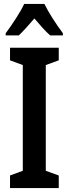

<svg xmlns="http://www.w3.org/2000/svg" viewBox="-20 -957 350 977"><path d="M206 -937H103C85 -897 42 -832 9 -788V-777H76C97 -797 125 -828 155 -863C184 -829 210 -799 235 -777H300V-788C264 -836 228 -892 206 -937ZM279 0V-64L213 -88V-626L279 -650V-714H31V-650L96 -626V-88L31 -64V0Z"/></svg>

Font: Noto Sans Georgian ExtraCondensed SemiBold
Style: Regular
Weight: 600
Width: 2
Designer: Monotype Design Team, Akaki Razmadze
Foundry: Google LLC
Version: Version 2.005